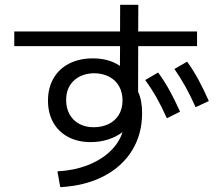

<svg xmlns="http://www.w3.org/2000/svg" viewBox="-20 -770 904 795"><path d="M487.3 -223.1Q462.4 -203.6 428 -192.6Q393.6 -181.6 355.5 -181.6Q302.2 -181.6 262.2 -202.9Q222.2 -224.1 200.4 -262.9Q178.7 -301.8 178.7 -353.5Q178.7 -406.2 201.7 -445.8Q224.6 -485.4 266.6 -506.8Q308.6 -528.3 364.3 -528.3Q430.7 -528.3 476.6 -497.1L477.1 -579.1H39.1V-639.6H477.1L477.5 -750H552.7L552.2 -639.6H795.9V-579.1H552.2L551.8 -390.1Q568.4 -354.5 568.4 -301.8Q568.4 -214.4 526.9 -147Q485.4 -79.6 408.7 -40Q332 -0.5 229.5 4.9L217.8 -60.5Q285.2 -64 341.3 -85.4Q397.5 -106.9 435.3 -142.6Q473.1 -178.2 487.3 -223.1ZM487.3 -354.5Q487.3 -387.7 472.9 -413.1Q458.5 -438.5 431.9 -452.4Q405.3 -466.3 370.1 -466.8Q317.4 -465.8 285.6 -436Q253.9 -406.2 253.9 -355.5Q253.9 -322.3 268.1 -296.6Q282.2 -271 308.1 -257.1Q334 -243.2 368.2 -243.2Q400.9 -243.2 428 -255.6Q455.1 -268.1 471.2 -293.2Q487.3 -318.4 487.3 -354.5ZM702.1 -484.4 754.9 -514.6Q780.8 -478.5 801.8 -439.7Q822.8 -400.9 844.7 -351.6L790 -326.2Q768.1 -375 747.1 -412.6Q726.1 -450.2 702.1 -484.4ZM581.1 -438.5 634.8 -469.7Q661.1 -433.6 682.6 -394.5Q704.1 -355.5 725.6 -307.6L670.9 -280.3Q648.9 -329.6 627.7 -366.9Q606.4 -404.3 581.1 -438.5Z"/></svg>

Font: Pretendard GOV
Style: Regular
Weight: 400
Designer: Base glyphs from Inter by Rasmus Andersson; Hangeul glyphs from Noto Sans CJK(Source Han Sans) by Jang Soo-young and Kan
Foundry: Kil Hyung-jin
Version: Version 1.309